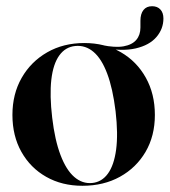

<svg xmlns="http://www.w3.org/2000/svg" viewBox="-20 -588 546 618"><path d="M506 -528.5Q506 -495 483.5 -468.8Q461 -442.5 416.8 -432.2Q372.5 -422 307.5 -434.5Q305.5 -435 304.8 -435.8Q304 -436.5 304 -439Q304 -441 304.8 -442.2Q305.5 -443.5 307.5 -443Q351 -434 378.2 -439Q405.5 -444 418.8 -459.8Q432 -475.5 432 -499.5V-521Q432 -543.5 441.8 -555.8Q451.5 -568 469.5 -568Q486.5 -568 496.2 -557.5Q506 -547 506 -528.5ZM251.5 -449.5Q317.5 -449.5 368.8 -420Q420 -390.5 449.2 -338.2Q478.5 -286 478.5 -218Q478.5 -150.5 448.5 -99.2Q418.5 -48 366 -19Q313.5 10 245.5 10Q179.5 10 128.8 -18.8Q78 -47.5 49 -99Q20 -150.5 20 -218Q20 -285.5 49.8 -337.5Q79.5 -389.5 131.8 -419.5Q184 -449.5 251.5 -449.5ZM276.5 1Q307.5 -2 327.2 -29Q347 -56 353.8 -106.5Q360.5 -157 352 -230Q343 -303.5 325 -351.2Q307 -399 281 -421Q255 -443 222.5 -440Q190.5 -437 170.8 -409.5Q151 -382 145.2 -331.5Q139.5 -281 148 -209Q156.5 -137 174.8 -89Q193 -41 219 -18.5Q245 4 276.5 1Z"/></svg>

Font: Fraunces 120pt SemiBold
Style: Regular
Weight: 600
Version: Version 1.000;[b76b70a41]